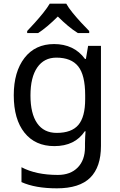

<svg xmlns="http://www.w3.org/2000/svg" viewBox="-20 -786 655 1046"><path d="M275 -546Q328 -546 370.5 -526Q413 -506 443 -465H448L460 -536H530V9Q530 124 471.5 182Q413 240 290 240Q172 240 97 206V125Q176 167 295 167Q364 167 403.5 126.5Q443 86 443 16V-5Q443 -17 444 -39.5Q445 -62 446 -71H442Q388 10 276 10Q172 10 113.5 -63Q55 -136 55 -267Q55 -395 113.5 -470.5Q172 -546 275 -546ZM287 -472Q220 -472 183 -418.5Q146 -365 146 -266Q146 -167 182.5 -114.5Q219 -62 289 -62Q370 -62 407 -105.5Q444 -149 444 -246V-267Q444 -377 406 -424.5Q368 -472 287 -472ZM341 -766Q353 -744 375.5 -716.5Q398 -689 422.5 -662.5Q447 -636 466 -617V-606H404Q378 -622 350 -645.5Q322 -669 295 -696Q268 -669 241 -646Q214 -623 188 -606H128V-617Q147 -637 170.5 -663Q194 -689 216 -716.5Q238 -744 251 -766Z"/></svg>

Font: Go Noto Kurrent-Regular
Style: Regular
Weight: 400
Designer: Monotype Design Team
Foundry: Monotype Imaging Inc.
Version: Version 2.012; ttfautohint (v1.8.4.7-5d5b)